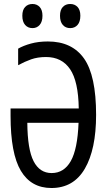

<svg xmlns="http://www.w3.org/2000/svg" viewBox="-20 -933 540 963"><path d="M33 -352V-389H375Q373 -525 331.5 -586Q290 -647 211 -647Q169 -647 136.5 -635.5Q104 -624 71 -606V-689Q97 -704 135 -714.5Q173 -725 220 -725Q341 -725 401.5 -639.5Q462 -554 462 -357Q462 -184 405.5 -87Q349 10 238 10Q136 10 84.5 -76.5Q33 -163 33 -352ZM374 -317H117Q118 -184 148.5 -124.5Q179 -65 239 -65Q301 -65 335 -125Q369 -185 374 -317ZM92 -854Q92 -883 106 -898Q120 -913 143 -913Q165 -913 179 -898Q193 -883 193 -854Q193 -824 179 -808Q165 -792 143 -792Q120 -792 106 -808Q92 -824 92 -854ZM281 -854Q281 -883 295 -898Q309 -913 332 -913Q355 -913 369 -898Q383 -883 383 -854Q383 -824 369 -808Q355 -792 332 -792Q309 -792 295 -808Q281 -824 281 -854Z"/></svg>

Font: Noto Sans Mono UI Cond
Style: Regular
Weight: 400
Width: 3
Monospace: yes
Designer: Monotype Design team
Foundry: Monotype Imaging Inc.
Version: Version 1.000